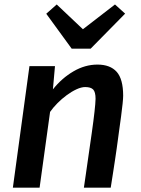

<svg xmlns="http://www.w3.org/2000/svg" viewBox="-20 -860 644 880"><path d="M39 0 115 -557H232L222.5 -450.5Q263.5 -502 316.8 -533Q370 -564 426.5 -564Q485 -564 514.8 -530.8Q544.5 -497.5 544.5 -421Q544.5 -409.5 542 -385.2Q539.5 -361 535 -326.8Q530.5 -292.5 524.5 -250.5Q523 -238.5 520.5 -220.5Q518 -202.5 514.8 -179Q511.5 -155.5 507.2 -127.2Q503 -99 498 -67Q493 -35 487.5 0H364.5Q368 -22.5 373 -58.2Q378 -94 385 -142Q392 -190 400.5 -250Q409 -310 413.2 -348.2Q417.5 -386.5 418 -407Q418 -438.5 407 -449.8Q396 -461 370.5 -461Q353 -461 330.8 -450.8Q308.5 -440.5 285.8 -423.8Q263 -407 243 -386.8Q223 -366.5 209.5 -347L161.5 0ZM308.5 -637 192 -797 240 -839.5 360 -726 507 -839.5 553.5 -797.5 395.5 -637Z"/></svg>

Font: Merriweather Sans Medium
Style: Italic
Weight: 500
Italic angle: -7.5°
Designer: Eben Sorkin
Foundry: Eben Sorkin
Version: Version 2.001